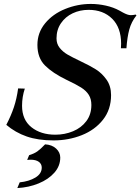

<svg xmlns="http://www.w3.org/2000/svg" viewBox="-20 -704 713 975"><path d="M12 -70Q36 -116 50.5 -159.5Q65 -203 72 -255L106 -254Q92 -212 92 -167Q92 -96 139.5 -58Q187 -20 261 -20Q309 -20 351 -37.5Q393 -55 418.5 -89Q444 -123 444 -171Q444 -201 431 -222Q418 -243 392 -259.5Q366 -276 317 -299Q247 -333 208.5 -371.5Q170 -410 170 -476Q170 -538 209 -585.5Q248 -633 311 -658.5Q374 -684 441 -684Q479 -684 517.5 -675.5Q556 -667 587 -650Q592 -647 604 -640.5Q616 -634 626 -630.5Q636 -627 644 -627Q655 -627 669 -630L673 -626Q647 -593 636.5 -554Q626 -515 622 -459H594Q595 -467 595 -482Q595 -564 549.5 -609Q504 -654 430 -654Q386 -654 349 -636.5Q312 -619 289.5 -586Q267 -553 267 -509Q267 -481 283 -461Q299 -441 322 -427.5Q345 -414 389 -393Q436 -371 467 -351.5Q498 -332 521 -299.5Q544 -267 544 -221Q544 -148 503 -96Q462 -44 395 -17.5Q328 9 252 9Q173 9 115.5 -11Q58 -31 12 -70ZM80 222Q128 217 160 197.5Q192 178 192 147Q192 129 177.5 118Q163 107 135 107Q124 107 118 108L128 84Q154 76 170 64.5Q186 53 209 29Q244 31 265 50.5Q286 70 286 96Q286 139 256 173Q226 207 176 227.5Q126 248 68 251Z"/></svg>

Font: Ibarra Real Nova
Style: Italic
Weight: 400
Italic angle: -22°
Designer: Jose Maria Ribagorda & Octavio Pardo
Foundry: Octavio Pardo
Version: Version 1.014